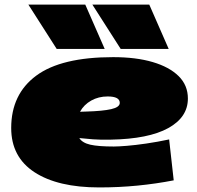

<svg xmlns="http://www.w3.org/2000/svg" viewBox="-20 -810 862 840"><path d="M740 -21Q663 -6 581.5 2Q500 10 414 10Q233 10 131 -56.5Q29 -123 29 -250Q29 -398 138.5 -479Q248 -560 475 -560Q575 -560 648 -538.5Q721 -517 761.5 -477Q802 -437 802 -379Q802 -297 716 -249.5Q630 -202 464 -199Q420 -198 386.5 -200.5Q353 -203 327 -206Q340 -185 375 -177Q410 -169 478 -169Q498 -169 535 -172Q572 -175 620 -182Q668 -189 720 -200ZM451 -388Q411 -388 379 -370Q347 -352 330 -321Q337 -321 344 -321.5Q351 -322 359 -322Q429 -324 466.5 -332.5Q504 -341 504 -360Q504 -388 451 -388ZM228 -596 104 -790H353L438 -596ZM508 -596 384 -790H633L718 -596Z"/></svg>

Font: Georama ExtraExtended Black
Style: Italic
Weight: 900
Width: 8
Italic angle: -9°
Designer: Jean-Baptiste Levee
Foundry: Production Type
Version: Version 1.000